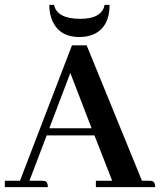

<svg xmlns="http://www.w3.org/2000/svg" viewBox="-20 -773 661 793"><path d="M621.1 0Q621.1 -22.5 607.4 -25.4Q603.5 -26.4 596.7 -26.4H566.4L337.9 -585.9H277.3L62.5 -26.4H0V0H177.7Q177.7 -22.5 164.1 -25.4Q159.2 -26.4 153.3 -26.4H101.6L172.9 -213.9H370.1L443.4 -26.4H376V0ZM358.4 -243.2H183.6L270.5 -471.7ZM311.5 -695.3Q392.6 -695.3 409.2 -742.2Q411.1 -748 412.1 -752.9H432.6Q432.6 -664.1 370.1 -632.8Q342.8 -620.1 308.6 -620.1Q217.8 -620.1 191.4 -700.2Q183.6 -724.6 183.6 -752.9H203.1Q215.8 -695.3 311.5 -695.3Z"/></svg>

Font: Abhaya Libre
Style: Bold
Weight: 700
Designer: Pushpananda Ekanayake, Sol Matas, Pathum Egodawatta
Foundry: Mooniak
Version: Version 1.050 ; ttfautohint (v1.6)